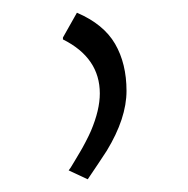

<svg xmlns="http://www.w3.org/2000/svg" viewBox="-20 -153 295 302"><path d="M148 84Q137 101 118 129L88 115Q90 113 97 101Q104 89 106.5 85Q109 81 114.5 70.5Q120 60 123 53Q137 20 137 -6Q137 -62 79 -91V-94L101 -133Q143 -115 161 -84Q179 -53 179 -10Q179 33 148 84Z"/></svg>

Font: Halant Light
Style: Regular
Weight: 300
Designer: Hitesh Malaviya (Devanagari), Satya Rajpurohit (Latin)
Foundry: Indian Type Foundry
Version: Version 1.101;PS 1.0;hotconv 1.0.78;makeotf.lib2.5.61930; tt